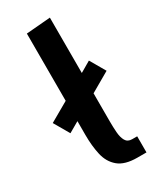

<svg xmlns="http://www.w3.org/2000/svg" viewBox="-230 -768 681 826"><g transform="rotate(-30 110.5 -355.0)"><path d="M215 -80H240V0H195Q133 0 101.5 -26.5Q70 -53 60 -97.5Q50 -142 50 -196V-265L-2 -235L-46 -311L50 -366V-700L170 -710V-435L223 -466L267 -390L170 -334V-196Q170 -166 172 -139.5Q174 -113 183.5 -96.5Q193 -80 215 -80Z"/></g></svg>

Font: Epunda Sans SemiBold
Style: Regular
Weight: 600
Designer: Simon Atzbach
Foundry: typofactur
Version: Version 2.204; ttfautohint (v1.8.4.7-5d5b)